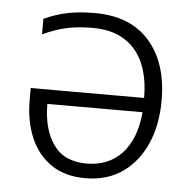

<svg xmlns="http://www.w3.org/2000/svg" viewBox="-45 -587 641 641"><g transform="rotate(5 276.0 -266.0)"><path d="M248 -542Q367 -542 431 -469Q495 -396 495 -271Q495 -189 467.5 -126Q440 -63 388.5 -26.5Q337 10 263 10Q195 10 149 -21.5Q103 -53 79.5 -108Q56 -163 56 -235V-274H436Q436 -379 386.5 -435.5Q337 -492 246 -492Q196 -492 159 -484Q122 -476 78 -456V-508Q118 -526 157 -534Q196 -542 248 -542ZM116 -226Q116 -142 152 -90.5Q188 -39 263 -39Q337 -39 382 -87.5Q427 -136 435 -226Z"/></g></svg>

Font: Noto Sans Light
Style: Regular
Weight: 300
Designer: Monotype Design Team
Foundry: Monotype Imaging Inc.
Version: Version 2.007